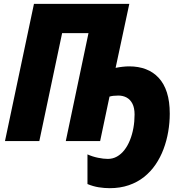

<svg xmlns="http://www.w3.org/2000/svg" viewBox="-20 -734 957 999"><path d="M550.8 245.1Q523.4 245.1 493.9 240.5Q464.4 235.8 435.1 223.6V69.3Q461.4 81.1 490 86.9Q518.6 92.8 541 92.8Q566.9 92.8 588.6 80.6Q610.4 68.4 627.4 46.4Q644.5 24.4 656.2 -4.9Q668 -34.2 674.1 -68.1Q680.2 -102.1 680.2 -138.2Q680.2 -172.4 669.2 -194.1Q658.2 -215.8 639.2 -226.3Q620.1 -236.8 595.7 -236.8Q581.1 -236.8 569.3 -235.4Q557.6 -233.9 549.8 -231.4L501 0H322.3L440.4 -561.5H303.2L184.6 0H5.9L156.7 -713.9H652.8L581.5 -380.9Q600.6 -384.8 618.7 -386.7Q636.7 -388.7 652.3 -388.7Q700.2 -388.7 738.8 -374Q777.3 -359.4 805.4 -329.3Q833.5 -299.3 848.4 -252.9Q863.3 -206.5 863.3 -142.6Q863.3 -95.7 855.2 -48.6Q847.2 -1.5 830.8 42Q814.5 85.4 789.3 122.3Q764.2 159.2 729.5 186.8Q694.8 214.4 650.1 229.7Q605.5 245.1 550.8 245.1Z"/></svg>

Font: Open Sans SemiCondensed ExtraBold
Style: Italic
Weight: 800
Width: 4
Italic angle: -12°
Designer: Monotype Design Team
Foundry: Monotype Imaging Inc.
Version: Version 3.003